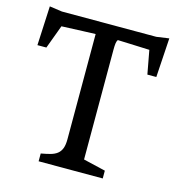

<svg xmlns="http://www.w3.org/2000/svg" viewBox="-111 -854 888 952"><g transform="rotate(15 333.0 -378.0)"><path d="M172.9 -40Q200.2 -44.9 220.9 -50.5Q241.7 -56.2 255.4 -66.9Q269 -77.6 275.9 -95.5Q282.7 -113.3 282.7 -142.6V-682.6Q258.3 -681.6 216.6 -680.2Q174.8 -678.7 108.9 -675.8L64 -554.7H18.1L27.8 -756.3L92.3 -747.1H576.7L641.1 -756.3L628.4 -554.7H582.5L560.1 -675.8Q501 -678.2 461.4 -679.7Q421.9 -681.2 396.5 -682.1Q391.6 -675.3 389.9 -663.1Q388.2 -650.9 388.2 -629.4V-66.9L502 -40V0H172.9Z"/></g></svg>

Font: Donegal One
Style: Regular
Weight: 400
Designer: Gary Lonergan
Foundry: Sorkin Type Co.
Version: Version 1.004